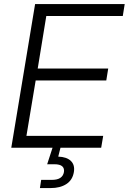

<svg xmlns="http://www.w3.org/2000/svg" viewBox="-20 -748 651 972"><path d="M37.1 0 157.7 -727.5H611.3L601.6 -667H214.4L170.9 -400.9H527.8L518.1 -340.8H160.6L113.8 -60.1H502.4L492.2 0ZM182.1 204.1 188.5 162.6H242.7Q270 162.6 285.2 152.6Q300.3 142.6 303.7 123Q306.6 104 294.9 93.8Q283.2 83.5 254.9 83.5H218.8L252 -18.6H288.1L286.1 0L274.9 44.9Q317.9 46.4 338.9 66.9Q359.9 87.4 354 123Q347.2 163.6 315.9 183.8Q284.7 204.1 236.3 204.1Z"/></svg>

Font: Inter 28pt Light
Style: Italic
Weight: 300
Italic angle: -9.3988°
Designer: Rasmus Andersson
Foundry: rsms
Version: Version 4.001;git-66647c0bb